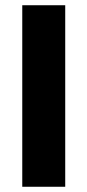

<svg xmlns="http://www.w3.org/2000/svg" viewBox="-20 -713 333 733"><path d="M229 -693V0H65V-693Z"/></svg>

Font: Fira Sans
Style: Bold
Weight: 700
Designer: bBox Type GmbH & Carrois Corporate GbR & Edenspiekermann AG
Foundry: bBox Type GmbH & Carrois Corporate GbR & Edenspiekermann AG
Version: Version 4.301;PS 004.301;hotconv 1.0.88;makeotf.lib2.5.64775